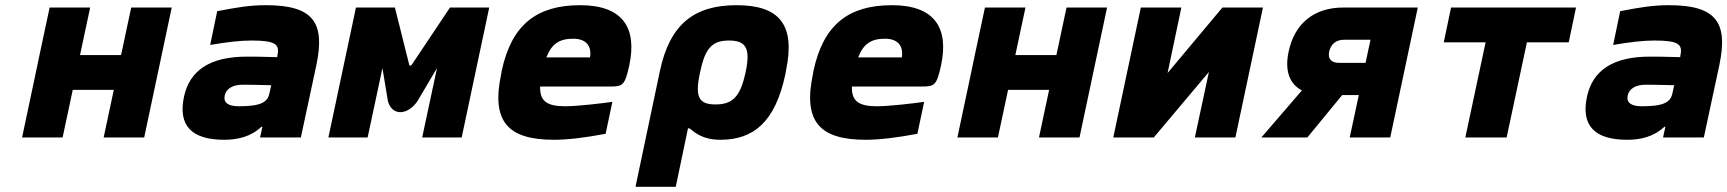

<svg xmlns="http://www.w3.org/2000/svg" viewBox="-20 -529 6648 739"><path d="M65 0H221L260 -183H418L379 0H535L641 -500H485L446 -317H288L327 -500H171L132 -317L118 -250Z M1004 -509C942 -509 894 -501 816 -486L789 -356C854 -367 903 -373 948 -373C1039 -373 1057 -359 1048 -317L1047 -309C992 -311 950 -311 929 -311C791 -311 710 -260 688 -156C665 -46 717 9 843 9C895 9 946 -3 986 -41H990L981 0H1138L1198 -280C1232 -443 1185 -509 1004 -509ZM845 -162C851 -188 876 -203 915 -203C941 -203 984 -202 1024 -201L1017 -170C1010 -136 985 -120 900 -120C859 -120 839 -133 845 -162Z M1350 -500 1244 0H1395L1452 -267L1473 -140C1488 -83 1548 -83 1587 -140L1662 -267L1605 0H1757L1863 -500H1712L1565 -280C1561 -275 1555 -275 1555 -280L1500 -500Z M2402 -277C2433 -422 2377 -509 2213 -509C2047 -509 1949 -435 1911 -256L1909 -244C1870 -61 1935 9 2112 9C2165 9 2231 1 2311 -14L2337 -137C2295 -131 2202 -120 2156 -120C2086 -120 2057 -139 2059 -196H2328C2376 -196 2385 -199 2402 -277ZM2083 -308C2103 -360 2133 -380 2186 -380C2237 -380 2258 -351 2251 -308Z M3003 -244 3005 -256C3043 -435 2979 -509 2815 -509C2651 -509 2558 -435 2520 -256L2426 190H2581L2628 -35H2634C2654 -19 2684 9 2753 9C2880 9 2964 -59 3003 -244ZM2674 -248 2675 -252C2694 -345 2722 -373 2786 -373C2849 -373 2870 -346 2850 -252L2849 -248C2829 -154 2797 -127 2734 -127C2670 -127 2654 -155 2674 -248Z M3602 -277C3633 -422 3577 -509 3413 -509C3247 -509 3149 -435 3111 -256L3109 -244C3070 -61 3135 9 3312 9C3365 9 3431 1 3511 -14L3537 -137C3495 -131 3402 -120 3356 -120C3286 -120 3257 -139 3259 -196H3528C3576 -196 3585 -199 3602 -277ZM3283 -308C3303 -360 3333 -380 3386 -380C3437 -380 3458 -351 3451 -308Z M3665 0H3821L3860 -183H4018L3979 0H4135L4241 -500H4085L4046 -317H3888L3927 -500H3771L3732 -317L3718 -250Z M4265 0H4421L4633 -252L4579 0H4735L4841 -500H4685L4474 -248L4527 -500H4371Z M5437 -500H5150C5038 -500 4963 -439 4940 -331C4924 -257 4943 -206 4991 -181L4835 0H5012L5146 -163H5210L5175 0H5331ZM5096 -331C5103 -360 5123 -376 5153 -376H5255L5236 -287H5134C5104 -287 5090 -303 5096 -331Z M5620 0H5779L5857 -366H6018L6046 -500H5565L5537 -366H5698Z M6404 -509C6342 -509 6294 -501 6216 -486L6189 -356C6254 -367 6303 -373 6348 -373C6439 -373 6457 -359 6448 -317L6447 -309C6392 -311 6350 -311 6329 -311C6191 -311 6110 -260 6088 -156C6065 -46 6117 9 6243 9C6295 9 6346 -3 6386 -41H6390L6381 0H6538L6598 -280C6632 -443 6585 -509 6404 -509ZM6245 -162C6251 -188 6276 -203 6315 -203C6341 -203 6384 -202 6424 -201L6417 -170C6410 -136 6385 -120 6300 -120C6259 -120 6239 -133 6245 -162Z"/></svg>

Font: LT Wave Mono Black
Style: Italic
Weight: 900
Designer: Daniel Lyons
Version: Version 2.5 (Glyphs App)